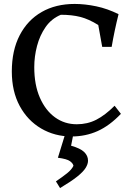

<svg xmlns="http://www.w3.org/2000/svg" viewBox="-20 -687 669 975"><path d="M582 -615Q561 -531 547 -449H499L479 -560Q431 -590 388 -601Q345 -612 289 -612Q241 -592 211.5 -549.5Q182 -507 168 -453.5Q154 -400 154 -346Q154 -256 182.5 -191Q211 -126 259.5 -91Q308 -56 370 -56Q424 -56 469 -79Q514 -102 562 -150L594 -109Q537 -49 476 -21.5Q415 6 343 6Q258 6 189 -34.5Q120 -75 80 -149Q40 -223 40 -324Q40 -431 80 -508Q120 -585 191.5 -626Q263 -667 359 -667Q411 -667 468.5 -655Q526 -643 582 -615ZM310 -3H352L341 53Q388 66 407.5 85Q427 104 427 129Q427 146 415 165.5Q403 185 372.5 209.5Q342 234 285 268L264 234Q298 211 321 192.5Q344 174 353 155Q351 143 335.5 131.5Q320 120 274 114Z"/></svg>

Font: Ruwudu Medium
Style: Regular
Weight: 500
Designer: Becca Hirsbrunner Spalinger
Foundry: SIL International
Version: Version 3.000